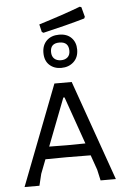

<svg xmlns="http://www.w3.org/2000/svg" viewBox="-58 -908 629 951"><g transform="rotate(-5 256.0 -433.0)"><path d="M168 -796 177 -758 185 -753C263 -771 332 -788.7 392 -806L396 -814L383 -863L375 -866C321 -845.3 252 -822 168 -796ZM199 -714.5C183.7 -699.5 176 -679.3 176 -654C176 -628 183.7 -607.8 199 -593.5C214.3 -579.2 234 -572 258 -572C282.7 -572 303.2 -579.5 319.5 -594.5C335.8 -609.5 344 -630 344 -656C344 -680 336.7 -699.5 322 -714.5C307.3 -729.5 287 -737 261 -737C235 -737 214.3 -729.5 199 -714.5ZM259 -698C289.7 -698 305 -683 305 -653C305 -639 300.8 -628.3 292.5 -621C284.2 -613.7 273.3 -610 260 -610C246 -610 234.8 -613.8 226.5 -621.5C218.2 -629.2 214 -640.3 214 -655C214 -683.7 229 -698 259 -698ZM403 0H479L303 -498H217L25 0H99L113 -58L140 -128L246 -129L365 -128L391 -54ZM261 -425 344 -189 252 -188 164 -189 255 -425Z"/></g></svg>

Font: Alegreya Sans SC
Style: Regular
Weight: 400
Designer: Juan Pablo del Peral
Foundry: Huerta Tipografica
Version: Version 1.000;PS 001.000;hotconv 1.0.70;makeotf.lib2.5.58329